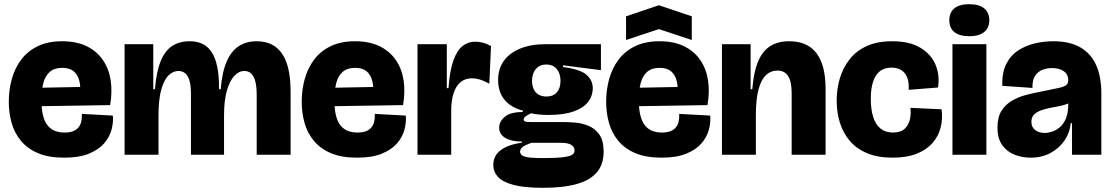

<svg xmlns="http://www.w3.org/2000/svg" viewBox="-20 -739 5310 917"><path d="M287 14Q212 14 161.5 -7.5Q111 -29 80 -66.5Q49 -104 35.5 -152Q22 -200 22 -253Q22 -310 36.5 -362Q51 -414 81.5 -454.5Q112 -495 160.5 -518.5Q209 -542 277 -542Q345 -542 393.5 -518.5Q442 -495 471 -453Q500 -411 508.5 -356Q517 -301 506 -237L123 -231V-319L382 -324L361 -273Q367 -319 359.5 -350.5Q352 -382 332 -398.5Q312 -415 277 -415Q240 -415 218 -396Q196 -377 187 -342.5Q178 -308 178 -261Q178 -180 205 -143Q232 -106 288 -106Q312 -106 328 -112Q344 -118 354 -129.5Q364 -141 368 -157.5Q372 -174 371 -195L519 -187Q522 -154 512.5 -119Q503 -84 477 -54Q451 -24 404.5 -5Q358 14 287 14Z M575 0V-293V-528H712V-313H720Q727 -397 747.5 -447Q768 -497 802.5 -519.5Q837 -542 885 -542Q935 -542 966 -517.5Q997 -493 1012 -442.5Q1027 -392 1026 -313H1034Q1041 -396 1063 -446Q1085 -496 1121 -519Q1157 -542 1206 -542Q1247 -542 1277 -527Q1307 -512 1327.5 -482Q1348 -452 1358 -406.5Q1368 -361 1368 -300V0H1206V-286Q1206 -324 1199.5 -349.5Q1193 -375 1180 -387.5Q1167 -400 1147 -400Q1121 -400 1099 -376.5Q1077 -353 1063.5 -306Q1050 -259 1050 -187V0H892V-290Q892 -328 885.5 -352Q879 -376 865.5 -388Q852 -400 832 -400Q807 -400 785.5 -379.5Q764 -359 750.5 -312Q737 -265 737 -187V0Z M1686 14Q1611 14 1560.5 -7.5Q1510 -29 1479 -66.5Q1448 -104 1434.5 -152Q1421 -200 1421 -253Q1421 -310 1435.5 -362Q1450 -414 1480.5 -454.5Q1511 -495 1559.5 -518.5Q1608 -542 1676 -542Q1744 -542 1792.5 -518.5Q1841 -495 1870 -453Q1899 -411 1907.5 -356Q1916 -301 1905 -237L1522 -231V-319L1781 -324L1760 -273Q1766 -319 1758.5 -350.5Q1751 -382 1731 -398.5Q1711 -415 1676 -415Q1639 -415 1617 -396Q1595 -377 1586 -342.5Q1577 -308 1577 -261Q1577 -180 1604 -143Q1631 -106 1687 -106Q1711 -106 1727 -112Q1743 -118 1753 -129.5Q1763 -141 1767 -157.5Q1771 -174 1770 -195L1918 -187Q1921 -154 1911.5 -119Q1902 -84 1876 -54Q1850 -24 1803.5 -5Q1757 14 1686 14Z M1974 0V-287V-528H2114V-318H2122Q2128 -402 2145.5 -450.5Q2163 -499 2189.5 -519.5Q2216 -540 2249 -540Q2267 -540 2286.5 -535Q2306 -530 2325 -519L2317 -339Q2295 -352 2274 -358.5Q2253 -365 2234 -365Q2202 -365 2180 -347Q2158 -329 2146.5 -294Q2135 -259 2135 -209V0Z M2573 158Q2484 158 2432 144Q2380 130 2358 105.5Q2336 81 2336 49Q2336 5 2371 -21.5Q2406 -48 2473 -58V-63Q2422 -63 2393 -80.5Q2364 -98 2364 -129Q2364 -158 2390.5 -181Q2417 -204 2477 -204V-211Q2423 -224 2391 -261Q2359 -298 2359 -357Q2359 -409 2385.5 -447Q2412 -485 2463 -506.5Q2514 -528 2587 -528H2850V-404L2669 -427V-419Q2752 -408 2781.5 -381.5Q2811 -355 2811 -318Q2811 -281 2788.5 -252Q2766 -223 2719 -206.5Q2672 -190 2600 -190Q2578 -190 2555.5 -192Q2533 -194 2517 -198Q2500 -191 2490.5 -183.5Q2481 -176 2481 -168Q2481 -163 2485 -160.5Q2489 -158 2496.5 -157Q2504 -156 2514 -156H2674Q2695 -156 2726.5 -153.5Q2758 -151 2789.5 -138.5Q2821 -126 2842 -97Q2863 -68 2863 -15Q2863 45 2831.5 83Q2800 121 2736 139.5Q2672 158 2573 158ZM2573 16Q2640 16 2672 11.5Q2704 7 2714 -1Q2724 -9 2724 -19Q2724 -33 2716 -41Q2708 -49 2696 -52.5Q2684 -56 2672.5 -56.5Q2661 -57 2654 -57H2519Q2487 -46 2475.5 -36.5Q2464 -27 2464 -15Q2464 -1 2477.5 5.5Q2491 12 2515.5 14Q2540 16 2573 16ZM2590 -278Q2622 -278 2639.5 -298Q2657 -318 2657 -353Q2657 -388 2639 -409.5Q2621 -431 2589 -431Q2558 -431 2539.5 -409.5Q2521 -388 2521 -353Q2521 -330 2529 -313Q2537 -296 2552.5 -287Q2568 -278 2590 -278Z M3140 14Q3065 14 3014.5 -7.5Q2964 -29 2933 -66.5Q2902 -104 2888.5 -152Q2875 -200 2875 -253Q2875 -310 2889.5 -362Q2904 -414 2934.5 -454.5Q2965 -495 3013.5 -518.5Q3062 -542 3130 -542Q3198 -542 3246.5 -518.5Q3295 -495 3324 -453Q3353 -411 3361.5 -356Q3370 -301 3359 -237L2976 -231V-319L3235 -324L3214 -273Q3220 -319 3212.5 -350.5Q3205 -382 3185 -398.5Q3165 -415 3130 -415Q3093 -415 3071 -396Q3049 -377 3040 -342.5Q3031 -308 3031 -261Q3031 -180 3058 -143Q3085 -106 3141 -106Q3165 -106 3181 -112Q3197 -118 3207 -129.5Q3217 -141 3221 -157.5Q3225 -174 3224 -195L3372 -187Q3375 -154 3365.5 -119Q3356 -84 3330 -54Q3304 -24 3257.5 -5Q3211 14 3140 14ZM2970 -548V-661L3127 -714L3284 -661V-548L3127 -600Z M3428 0V-299V-528H3565V-313H3573Q3579 -391 3599 -441.5Q3619 -492 3656 -517Q3693 -542 3750 -542Q3836 -542 3879.5 -485Q3923 -428 3923 -315V0H3761V-294Q3761 -348 3744.5 -375Q3728 -402 3692 -402Q3662 -402 3639 -381Q3616 -360 3603 -313Q3590 -266 3590 -187V0Z M4243 14Q4172 14 4121 -7.5Q4070 -29 4038 -67Q4006 -105 3991 -154Q3976 -203 3976 -258Q3976 -314 3991 -364.5Q4006 -415 4037.5 -455.5Q4069 -496 4119.5 -519Q4170 -542 4241 -542Q4325 -542 4376.5 -510.5Q4428 -479 4448.5 -429Q4469 -379 4460 -321L4320 -310Q4322 -346 4312.5 -369.5Q4303 -393 4284 -404.5Q4265 -416 4238 -416Q4214 -416 4195.5 -407Q4177 -398 4164.5 -379.5Q4152 -361 4145.5 -333Q4139 -305 4139 -266Q4139 -216 4150.5 -180Q4162 -144 4185.5 -125Q4209 -106 4245 -106Q4282 -106 4301 -124Q4320 -142 4326 -169.5Q4332 -197 4328 -224L4477 -217Q4483 -173 4473 -131.5Q4463 -90 4434.5 -57Q4406 -24 4358.5 -5Q4311 14 4243 14Z M4529 0V-528H4691V0ZM4609 -566Q4563 -566 4538.5 -585.5Q4514 -605 4514 -642Q4514 -680 4538.5 -699.5Q4563 -719 4609 -719Q4656 -719 4680.5 -699Q4705 -679 4705 -642Q4705 -606 4680.5 -586Q4656 -566 4609 -566Z M4902 14Q4862 14 4826 0Q4790 -14 4767 -45.5Q4744 -77 4744 -130Q4744 -179 4763 -209.5Q4782 -240 4814 -258.5Q4846 -277 4884 -286.5Q4922 -296 4959 -303Q5011 -313 5037 -319Q5063 -325 5072.5 -333Q5082 -341 5082 -355Q5082 -384 5060.5 -399Q5039 -414 5004 -414Q4982 -414 4960 -406Q4938 -398 4924 -377.5Q4910 -357 4911 -319L4767 -329Q4765 -392 4786 -433.5Q4807 -475 4843.5 -498.5Q4880 -522 4923.5 -532Q4967 -542 5010 -542Q5089 -542 5140 -512.5Q5191 -483 5215.5 -427.5Q5240 -372 5240 -293V-199Q5240 -166 5240 -132.5Q5240 -99 5240 -66Q5240 -33 5240 0H5100Q5100 -36 5100 -73Q5100 -110 5100 -151H5094Q5090 -106 5064.5 -68.5Q5039 -31 4997.5 -8.5Q4956 14 4902 14ZM4969 -104Q4986 -104 5005.5 -110.5Q5025 -117 5042.5 -132Q5060 -147 5071 -173.5Q5082 -200 5082 -239V-263L5109 -266Q5101 -253 5082.5 -245Q5064 -237 5041 -232.5Q5018 -228 4994.5 -223.5Q4971 -219 4951 -211.5Q4931 -204 4918.5 -191.5Q4906 -179 4906 -157Q4906 -131 4924.5 -117.5Q4943 -104 4969 -104Z"/></svg>

Font: Bricolage Grotesque 96pt ExtraBold
Style: Regular
Weight: 800
Designer: Mathieu Triay
Foundry: Atelier Triay
Version: Version 1.001;gftools[0.9.33.dev8+g029e19f]